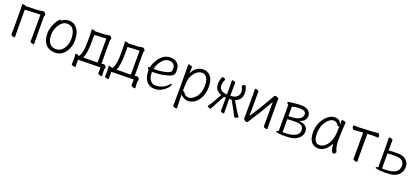

<svg xmlns="http://www.w3.org/2000/svg" viewBox="44 -1513 5911 2712"><g transform="rotate(20 3000.0 -157.0)"><path d="M137 1Q137 5 122 5Q107 5 92 -2Q77 -9 77 -18Q77 -43 78 -81V-386Q78 -432 76 -445L75 -465Q75 -470 77 -474Q80 -476 93.5 -476Q107 -476 133 -463L324 -470Q342 -471 359 -476Q376 -481 389.5 -481Q403 -481 416.5 -466Q430 -451 430 -442.5Q430 -434 425.5 -424.5Q421 -415 421 -402Q421 -84 422.5 -48Q424 -12 424 0Q424 4 409 4Q394 4 379 -3Q364 -10 364 -19Q364 -44 366 -82V-422L134 -412V-407Q134 -100 135.5 -67Q137 -34 137 1ZM75 -465Z M896 -70Q836 13 741 13Q646 13 597 -46.5Q548 -106 548 -207Q548 -285 592 -371Q610 -406 628 -427.5Q646 -449 655.5 -449Q665 -449 667 -446L669 -440Q717 -481 777 -481Q879 -481 928 -372Q949 -320 949 -235.5Q949 -151 896 -70ZM736 -38Q825 -38 872 -139Q893 -186 893 -258Q893 -330 863 -380.5Q833 -431 766.5 -431Q700 -431 652.5 -360Q605 -289 605 -206Q605 -123 639.5 -80.5Q674 -38 736 -38ZM928 -372Z M1085 100Q1085 106 1068.5 106Q1052 106 1037 100Q1022 94 1022 85Q1025 62 1025 18Q1025 -26 1020 -66Q1020 -76 1027 -76H1029L1030 -75Q1040 -74 1063 -64L1078 -59Q1104 -101 1113.5 -155Q1123 -209 1123 -291V-387Q1123 -417 1120.5 -438Q1118 -459 1118 -468Q1118 -477 1131.5 -477Q1145 -477 1178 -464L1318 -470Q1342 -472 1357.5 -476.5Q1373 -481 1384.5 -481Q1396 -481 1409 -467Q1422 -453 1422 -445Q1422 -437 1417 -427.5Q1412 -418 1412 -402L1413 -70V-64L1445 -70Q1460 -70 1472.5 -55Q1485 -40 1485 -32Q1485 -24 1480.5 -17Q1476 -10 1476 11.5Q1476 33 1478 56L1480 95Q1480 101 1466 101Q1452 101 1434.5 93Q1417 85 1417 74Q1419 36 1419 -6V-11L1082 -5V0Q1082 57 1084 86ZM1417 74ZM1480 95ZM1142 -59 1354 -61Q1356 -73 1356 -81V-422L1178 -413V-301Q1178 -136 1142 -59Z M1585 100Q1585 106 1568.5 106Q1552 106 1537 100Q1522 94 1522 85Q1525 62 1525 18Q1525 -26 1520 -66Q1520 -76 1527 -76H1529L1530 -75Q1540 -74 1563 -64L1578 -59Q1604 -101 1613.5 -155Q1623 -209 1623 -291V-387Q1623 -417 1620.5 -438Q1618 -459 1618 -468Q1618 -477 1631.5 -477Q1645 -477 1678 -464L1818 -470Q1842 -472 1857.5 -476.5Q1873 -481 1884.5 -481Q1896 -481 1909 -467Q1922 -453 1922 -445Q1922 -437 1917 -427.5Q1912 -418 1912 -402L1913 -70V-64L1945 -70Q1960 -70 1972.5 -55Q1985 -40 1985 -32Q1985 -24 1980.5 -17Q1976 -10 1976 11.5Q1976 33 1978 56L1980 95Q1980 101 1966 101Q1952 101 1934.5 93Q1917 85 1917 74Q1919 36 1919 -6V-11L1582 -5V0Q1582 57 1584 86ZM1917 74ZM1980 95ZM1642 -59 1854 -61Q1856 -73 1856 -81V-422L1678 -413V-301Q1678 -136 1642 -59Z M2328 -6Q2287 13 2235.5 13Q2184 13 2147 -12Q2068 -67 2068 -210V-212Q2049 -228 2049 -241Q2049 -249 2064 -249H2065L2073 -251Q2088 -328 2148 -403Q2213 -481 2297 -481Q2354 -481 2386 -460Q2445 -423 2445 -340Q2445 -307 2440 -288Q2428 -238 2264 -210Q2209 -201 2128 -201H2123V-196Q2123 -118 2153.5 -77Q2184 -36 2230 -36Q2345 -36 2421 -121Q2434 -135 2441 -135Q2448 -135 2448 -128Q2448 -121 2436 -99Q2409 -49 2328 -6ZM2129 -247H2150Q2252 -247 2337 -274Q2368 -284 2378.5 -298Q2389 -312 2389 -341Q2389 -433 2297 -433Q2234 -433 2188 -373Q2142 -313 2129 -247Z M2631 162Q2631 167 2615.5 167Q2600 167 2584.5 160Q2569 153 2569 142.5Q2569 132 2570 106Q2571 80 2571 -161.5Q2571 -403 2568 -472Q2568 -477 2583.5 -477Q2599 -477 2615 -470Q2631 -463 2631 -454L2629 -399L2627 -359L2637 -379Q2692 -481 2798 -481Q2866 -481 2908 -429Q2950 -377 2950 -278Q2950 -113 2847 -27Q2798 12 2737 12Q2705 12 2674 -4.5Q2643 -21 2635 -33L2626 -46V-30Q2626 87 2628.5 116Q2631 145 2631 162ZM2652 -83Q2681 -36 2732 -36Q2783 -36 2838 -98Q2893 -165 2893 -271.5Q2893 -378 2844 -415Q2822 -431 2798 -431Q2722 -431 2668 -347Q2642 -307 2633.5 -258.5Q2625 -210 2625 -103V-98H2633Q2643 -98 2652 -83Z M3281 1Q3281 5 3266.5 5Q3252 5 3239 -2Q3226 -9 3226 -18Q3226 -43 3228 -81V-215H3223Q3218 -215 3201 -217Q3166 -158 3132 -92L3109 -48Q3102 -37 3097 -26L3085 -4Q3082 5 3068 5Q3054 5 3041.5 -3.5Q3029 -12 3027 -15Q3028 -20 3048.5 -46.5Q3069 -73 3098.5 -128.5Q3128 -184 3144 -211L3153 -228Q3113 -243 3090 -266Q3056 -297 3056 -368Q3056 -413 3079 -466Q3081 -472 3094 -472Q3107 -472 3119 -465Q3131 -458 3131 -451Q3131 -444 3128 -438Q3108 -401 3108 -364Q3108 -268 3223 -263H3228V-268Q3228 -396 3226.5 -429.5Q3225 -463 3225 -473Q3225 -478 3239.5 -478Q3254 -478 3267 -471Q3280 -464 3280 -455L3279 -396Q3278 -378 3278 -268V-263H3283Q3349 -263 3381 -297Q3407 -323 3407 -362Q3407 -401 3386 -438Q3384 -444 3384 -451Q3384 -458 3395.5 -465Q3407 -472 3420.5 -472Q3434 -472 3436 -466Q3458 -413 3458 -368Q3458 -298 3424 -265Q3391 -235 3361 -227Q3455 -63 3490 -18Q3490 -13 3476 -4Q3462 5 3447 5Q3432 5 3428 -5Q3403 -60 3343 -165L3314 -217L3278 -213V-209Q3278 -83 3279.5 -47Q3281 -11 3281 1ZM3109 -48V-49Q3109 -48 3109 -48Z M3931 1Q3931 5 3916 5Q3901 5 3886 -2Q3871 -9 3871 -18Q3871 -43 3872 -81V-386L3863 -369Q3755 -180 3655 -29Q3646 -16 3639.5 -4Q3633 8 3618.5 8Q3604 8 3587.5 -5Q3571 -18 3571 -31Q3574 -62 3574 -218Q3574 -374 3573.5 -395Q3573 -416 3572 -438.5Q3571 -461 3571 -471Q3571 -476 3586 -476Q3601 -476 3616 -469Q3631 -462 3631 -453L3630 -394Q3629 -376 3629 -102V-86L3638 -99Q3740 -250 3853 -452Q3856 -455 3862.5 -469.5Q3869 -484 3900 -474Q3913 -469 3922 -462.5Q3931 -456 3931 -452L3928 -415Q3928 -83 3929.5 -47Q3931 -11 3931 1ZM3862 -471Q3862 -471 3863 -471Z M4153 10Q4060 4 4060 -12Q4060 -16 4065 -20Q4070 -24 4079 -24H4091V-421Q4068 -436 4068 -453Q4068 -459 4078 -461Q4088 -463 4157.5 -471Q4227 -479 4265 -479Q4342 -479 4377.5 -445.5Q4413 -412 4413 -374.5Q4413 -337 4391.5 -308Q4370 -279 4333 -268L4312 -261L4334 -258Q4385 -251 4416.5 -224Q4448 -197 4448 -154Q4448 -111 4428 -79.5Q4408 -48 4374 -26.5Q4340 -5 4300 2.5Q4260 10 4180 10ZM4153 10ZM4179 -31Q4261 -31 4319 -54Q4391 -82 4391 -151Q4391 -232 4268 -232Q4223 -232 4148 -226V-32ZM4148 -272H4153Q4278 -272 4322 -309Q4356 -337 4356 -370.5Q4356 -404 4329.5 -417.5Q4303 -431 4258.5 -431Q4214 -431 4148 -416Z M4695 13Q4629 13 4590.5 -35.5Q4552 -84 4552 -175Q4552 -300 4621 -390.5Q4690 -481 4773 -481Q4842 -481 4864 -431L4874 -410V-475Q4874 -480 4890 -480Q4906 -480 4922 -473.5Q4938 -467 4938 -458Q4933 -411 4929.5 -318Q4926 -225 4926 -193Q4926 -90 4958 -32L4960 -28Q4959 -20 4948.5 -6Q4938 8 4922 8Q4890 8 4876 -109L4874 -126L4866 -110Q4839 -52 4792 -19.5Q4745 13 4695 13ZM4694 -37Q4738 -37 4777 -68Q4872 -145 4872 -330Q4872 -356 4873 -374L4874 -387L4864 -378Q4863 -376 4857.5 -376Q4852 -376 4850 -379Q4821 -433 4769 -433Q4717 -433 4663.5 -361.5Q4610 -290 4610 -180Q4610 -37 4694 -37Z M5283 0Q5283 5 5267 5Q5251 5 5234.5 -2Q5218 -9 5218 -18L5219 -88V-415Q5137 -411 5114.5 -407.5Q5092 -404 5081 -404Q5070 -404 5061.5 -421.5Q5053 -439 5053 -452Q5053 -465 5063 -465L5127 -463L5347 -474Q5369 -476 5391 -479L5422 -481Q5433 -481 5441 -463.5Q5449 -446 5449 -433Q5449 -420 5441 -420L5348 -422L5280 -418V-413Q5280 -89 5281.5 -51.5Q5283 -14 5283 0ZM5391 -479H5392Z M5697 11 5649 10Q5555 4 5555 -12Q5555 -24 5574 -24H5587V-375L5584 -472Q5584 -477 5599 -477Q5614 -477 5629.5 -470.5Q5645 -464 5645 -454L5643 -302Q5705 -306 5782.5 -306Q5860 -306 5906 -265.5Q5952 -225 5952 -163Q5952 -78 5881 -26Q5847 -4 5807.5 3.5Q5768 11 5697 11ZM5649 10ZM5881 -26ZM5672 -29Q5760 -29 5817 -50Q5894 -77 5894 -161Q5894 -233 5826 -253Q5799 -261 5750.5 -261Q5702 -261 5643 -256V-30H5659Q5665 -29 5672 -29Z"/></g></svg>

Font: LXGW WenKai Mono TC Light
Style: Regular
Weight: 300
Designer: LXGW / Fontworks Inc.
Foundry: LXGW / Fontworks Inc.
Version: Version 1.330